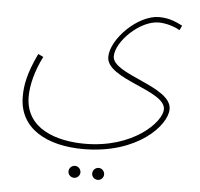

<svg xmlns="http://www.w3.org/2000/svg" viewBox="-52 -523 885 848"><g transform="rotate(5 390.0 -99.0)"><path d="M50 -67C50 77 178 141 336 141C576 141 701 4 701 -68C701 -169 435 -198 435 -279C435 -345 537 -445 620 -445C652 -445 692 -433 714 -419L724 -440C703 -450 670 -469 620 -469C526 -469 411 -354 411 -274C411 -175 676 -149 676 -65C676 -9 556 117 341 117C218 117 76 75 76 -70C76 -121 93 -186 125 -249L102 -260C59 -170 50 -117 50 -67ZM412 271C426 271 438 259 438 245C438 230 426 218 412 218C397 218 385 230 385 245C385 259 397 271 412 271ZM307 271C321 271 333 259 333 245C333 230 321 218 307 218C292 218 280 230 280 245C280 259 292 271 307 271Z"/></g></svg>

Font: Noto Sans Arabic UI Th
Style: Regular
Weight: 100
Designer: Monotype Design Team, Nadine Chahine and Nizar Qandah
Foundry: Monotype Imaging Inc.
Version: Version 2.010